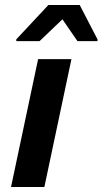

<svg xmlns="http://www.w3.org/2000/svg" viewBox="-20 -746 409 766"><path d="M24 0 132 -510H265L157 0ZM45 -582V-589L173 -726H298L369 -589V-582H289L229 -669L138 -582Z"/></svg>

Font: Saira SemiBold
Style: Italic
Weight: 600
Italic angle: -12°
Designer: Hector Gatti with collaboration of the Omnibus-Type team
Foundry: Omnibus-Type
Version: Version 1.100; ttfautohint (v1.8.3)